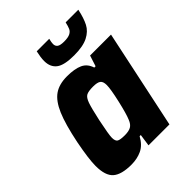

<svg xmlns="http://www.w3.org/2000/svg" viewBox="-205 -817 934 934"><g transform="rotate(-45 262.5 -350.0)"><path d="M20 -111Q20 -158 39 -256Q60 -359 84 -415Q108 -471 142 -494.5Q176 -518 230 -518Q282 -518 312.5 -504Q343 -490 354 -454H363L381 -510H525L417 0H273L282 -62H274Q252 -22 220 -7Q188 8 148 8Q80 8 50 -18Q20 -44 20 -111ZM293 -156Q305 -184 321 -254Q337 -324 337 -351Q337 -375 325.5 -384Q314 -393 284 -393Q252 -393 238 -385.5Q224 -378 214.5 -351Q205 -324 190 -255Q173 -173 173 -152Q173 -129 184 -122.5Q195 -116 226 -116Q254 -116 269 -124.5Q284 -133 293 -156ZM204 -649Q204 -673 212 -708H298Q293 -688 293 -677Q293 -662 303.5 -654.5Q314 -647 340 -647Q367 -647 381 -654Q395 -661 400.5 -673.5Q406 -686 411 -708H498Q488 -660 472.5 -630Q457 -600 422.5 -582.5Q388 -565 327 -565Q259 -565 231.5 -586Q204 -607 204 -649Z"/></g></svg>

Font: Saira Semi Condensed
Style: Bold Italic
Weight: 700
Width: 4
Italic angle: -12°
Designer: Hector Gatti with collaboration of the Omnibus-Type team
Foundry: Omnibus-Type
Version: Version 1.001; ttfautohint (v1.8)